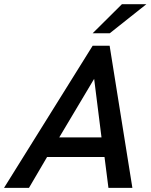

<svg xmlns="http://www.w3.org/2000/svg" viewBox="-63 -912 734 932"><path d="M386.7 -750.5 528.8 -891.6H647.5L469.7 -750.5ZM-43.5 0 386.7 -689.9H469.2L579.6 0H463.4L444.3 -149.9H165.5L77.6 0ZM224.6 -245.1H429.7L394 -529.3Z"/></svg>

Font: HK Grotesk SemiBold Italic
Style: Regular
Weight: 600
Italic angle: -13°
Designer: Alfredo Marco Pradil and Stefan Peev
Foundry: Hanken Design Co.
Version: Version 1.000;PS 001.000;hotconv 1.0.88;makeotf.lib2.5.64775